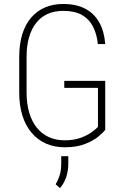

<svg xmlns="http://www.w3.org/2000/svg" viewBox="-20 -741 638 980"><path d="M517.1 -328.1V-78.6Q507.3 -64.9 481.9 -43.9Q456.5 -22.9 414.1 -6.1Q371.6 10.7 310.5 10.7Q258.3 10.7 215.6 -7.8Q172.9 -26.4 142.1 -62.3Q111.3 -98.1 94.7 -150.1Q78.1 -202.1 78.1 -269V-450.2Q78.1 -515.1 93.5 -565.4Q108.9 -615.7 138.4 -650.4Q168 -685.1 209.5 -702.9Q251 -720.7 302.7 -720.7Q368.7 -720.7 414.6 -696.8Q460.4 -672.9 486.3 -627.2Q512.2 -581.5 517.1 -516.1H479.5Q474.1 -568.4 454.3 -606.2Q434.6 -644 397.9 -664.8Q361.3 -685.5 302.7 -685.5Q257.8 -685.5 223.1 -669.9Q188.5 -654.3 164.6 -624Q140.6 -593.8 128.2 -550.3Q115.7 -506.8 115.7 -451.2V-269Q115.7 -210.9 129.2 -165.8Q142.6 -120.6 168 -89.1Q193.4 -57.6 229.2 -41.3Q265.1 -24.9 310.1 -24.9Q357.4 -24.9 392.3 -37.8Q427.2 -50.8 449.2 -67.1Q471.2 -83.5 480 -93.3V-292.5H308.1V-328.1ZM328.6 56.2V93.8Q328.6 132.3 317.4 164.3Q306.2 196.3 286.1 219.2L264.2 199.7Q278.3 174.8 285.4 150.6Q292.5 126.5 292.5 94.7V56.2Z"/></svg>

Font: Roboto Condensed ExtraLight
Style: Regular
Weight: 250
Designer: Christian Robertson
Foundry: Google
Version: Version 3.008; 2023